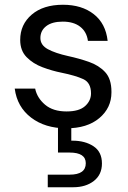

<svg xmlns="http://www.w3.org/2000/svg" viewBox="-20 -528 540 808"><path d="M259 12Q170 12 111 -33Q52 -78 42 -155H128Q136 -116 169.5 -87.5Q203 -59 260 -59Q313 -59 338 -81.5Q363 -104 363 -135Q363 -180 330.5 -195Q298 -210 239 -222Q199 -230 159 -245Q119 -260 92 -287.5Q65 -315 65 -360Q65 -425 113.5 -466.5Q162 -508 245 -508Q324 -508 374.5 -468.5Q425 -429 433 -356H350Q345 -394 317.5 -415.5Q290 -437 244 -437Q199 -437 174.5 -418Q150 -399 150 -368Q150 -338 181.5 -321Q213 -304 267 -292Q313 -282 354.5 -267.5Q396 -253 422.5 -224.5Q449 -196 449 -142Q449 -141 449 -139Q449 -74 398 -31Q347 12 259 12ZM181 260V207H273Q341 207 341 159Q341 114 273 114H224V-6H280V64Q282 64 285 64Q338 64 373.5 87.5Q409 111 409 160Q409 207 375 233.5Q341 260 288 260Z"/></svg>

Font: Firefly Display
Style: Regular
Weight: 400
Designer: Colophon Foundry, Jonny Pinhorn
Foundry: Colophon Foundry
Version: Version 1.200; ttfautohint (v1.8.3)